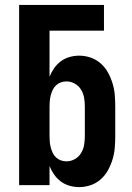

<svg xmlns="http://www.w3.org/2000/svg" viewBox="-20 -755 540 783"><path d="M303 8Q283 8 263.5 2.5Q244 -3 228 -15Q212 -27 200.5 -43.5Q189 -60 182 -78V0H58V-735H404V-630H182V-442Q189 -460 200.5 -476.5Q212 -493 228 -505Q244 -517 263.5 -522.5Q283 -528 303 -528Q327 -528 350 -520Q373 -512 391 -496Q409 -480 420.5 -459Q432 -438 439 -415Q446 -392 448 -368Q450 -344 450 -320V-200Q450 -176 448 -152Q446 -128 439 -105Q432 -82 420.5 -61Q409 -40 391 -24Q373 -8 350 0Q327 8 303 8ZM251 -97Q269 -97 285 -106Q301 -115 310.5 -130.5Q320 -146 323 -164Q326 -182 326 -200V-320Q326 -338 323 -356Q320 -374 310.5 -389.5Q301 -405 285 -414Q269 -423 251 -423Q239 -423 228 -419Q217 -415 208.5 -407Q200 -399 195 -388.5Q190 -378 187 -366.5Q184 -355 183 -343.5Q182 -332 182 -320V-200Q182 -188 183 -176.5Q184 -165 187 -153.5Q190 -142 195 -131.5Q200 -121 208.5 -113Q217 -105 228 -101Q239 -97 251 -97Z"/></svg>

Font: Iosevka Curly Extrabold
Style: Regular
Weight: 800
Monospace: yes
Designer: Belleve Invis
Foundry: Belleve Invis
Version: Version 22.1.2; ttfautohint (v1.8.4)